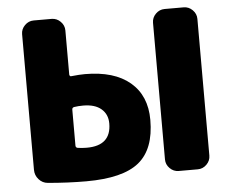

<svg xmlns="http://www.w3.org/2000/svg" viewBox="-52 -791 1040 862"><g transform="rotate(-5 468.0 -360.0)"><path d="M806 -730Q829 -730 846 -713Q863 -696 863 -673V-57Q863 -34 846 -17Q829 0 806 0H720Q697 0 680 -17Q663 -34 663 -57V-673Q663 -696 680 -713Q697 -730 720 -730ZM318 -140Q428 -140 428 -240Q428 -281 399.5 -305.5Q371 -330 318 -330Q296 -330 277 -327Q268 -325 268 -316V-154Q268 -145 277 -143Q298 -140 318 -140ZM338 -470Q470 -470 541.5 -409.5Q613 -349 613 -240Q613 -108 540.5 -49Q468 10 303 10Q220 10 130 2Q106 0 89.5 -18.5Q73 -37 73 -62V-673Q73 -696 90 -713Q107 -730 130 -730H211Q234 -730 251 -713Q268 -696 268 -673V-474Q268 -471 270.5 -468Q273 -465 276 -466Q314 -470 338 -470Z"/></g></svg>

Font: Rounded Mplus 1c Black
Style: Regular
Weight: 900
Version: Version 1.059.20150529